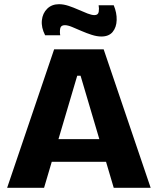

<svg xmlns="http://www.w3.org/2000/svg" viewBox="-20 -895 752 915"><path d="M14 0 238 -660H474L698 0H522L364 -534H348L190 0ZM147 -124V-232H589V-124ZM463 -721Q442 -721 417 -729Q392 -737 368 -747.5Q344 -758 323.5 -766.5Q303 -775 289 -775Q270 -775 267 -759.5Q264 -744 267 -727H195Q176 -764 179.5 -798Q183 -832 205 -853.5Q227 -875 261 -875Q283 -875 307 -867Q331 -859 354.5 -848.5Q378 -838 397.5 -830.5Q417 -823 430 -823Q448 -823 450.5 -839Q453 -855 450 -870H522Q537 -834 536 -799.5Q535 -765 517 -743Q499 -721 463 -721Z"/></svg>

Font: Bricolage Grotesque ExtraBold
Style: Regular
Weight: 800
Designer: Mathieu Triay
Foundry: Atelier Triay
Version: Version 1.001;gftools[0.9.33.dev8+g029e19f]